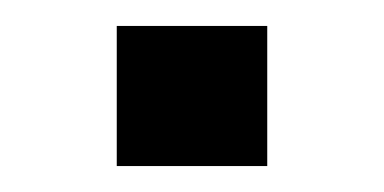

<svg xmlns="http://www.w3.org/2000/svg" viewBox="-20 -408 296 148"><path d="M186 -280H70V-388H186Z"/></svg>

Font: Play
Style: Regular
Weight: 400
Designer: Jonas Hecksher
Foundry: Jonas Hecksher, Playtypeª, e-types AS
Version: Version 1.002